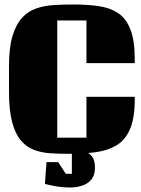

<svg xmlns="http://www.w3.org/2000/svg" viewBox="-20 -670 630 855"><path d="M365 -57V-239H580V-227Q580 -143 558.5 -94Q537 -45 497.5 -22Q458 1 404.5 8Q351 15 286 15Q244 15 204.5 12.5Q165 10 131.5 -2.5Q98 -15 73 -44.5Q48 -74 34 -126.5Q20 -179 20 -262V-374Q20 -457 35.5 -509Q51 -561 78 -590.5Q105 -620 141.5 -632.5Q178 -645 220.5 -647.5Q263 -650 308 -650Q368 -650 418 -643Q468 -636 504 -613Q540 -590 560 -541Q580 -492 580 -408V-389H365V-579H235V-57ZM403 76Q403 111 386 130.5Q369 150 343.5 157.5Q318 165 292 165Q260 165 231 160Q202 155 180 149L187 52H239L273 104H300V-6Q322 -6 345.5 -0.5Q369 5 386 22.5Q403 40 403 76Z"/></svg>

Font: Unlock
Style: Regular
Weight: 400
Designer: Eduardo Rodriguez Tunni
Foundry: Eduardo Rodriguez Tunni
Version: Version 1.003; ttfautohint (v1.8.4.7-5d5b);gftools[0.9.23]